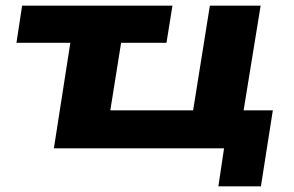

<svg xmlns="http://www.w3.org/2000/svg" viewBox="-20 -523 1038 677"><path d="M750 134 770 0H170L228 -372H38L58 -503H588L567 -372H407L369 -134H661L720 -503H899L839 -134H942L900 134Z"/></svg>

Font: Nunito Sans 7pt Expanded ExtraBold
Style: Italic
Weight: 800
Width: 7
Italic angle: -9°
Designer: Vernon Adams
Foundry: Vernon Adams
Version: Version 3.101;gftools[0.9.27]